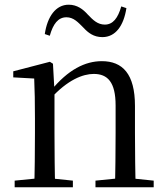

<svg xmlns="http://www.w3.org/2000/svg" viewBox="-20 -788 701 808"><path d="M41.7 0H286.7V-27.8L182.8 -38.6H150.4L41.7 -27.8ZM123.9 0H212.3C210.3 -48.6 209.3 -160.9 209.3 -228.5V-403.1L202.9 -519.8L189.9 -528L35.8 -487.9V-462.4L123.9 -457.5C126.1 -407.9 127.1 -357.6 127.1 -289.4V-228.5C127.1 -160.9 126.1 -48.6 123.9 0ZM381.8 0H626.8V-27.8L522.3 -38.6H489.3L381.8 -27.8ZM463.5 0H551.2C549.2 -48.6 548 -158.7 548 -228.5V-342.4C548 -477.3 495.6 -530.6 408.5 -530.6C338.5 -530.6 266.6 -495.3 193.8 -406H183.7L192.2 -372.4C264.6 -452.6 329.3 -476.9 374.6 -476.9C432.7 -476.9 466.5 -442.6 466.5 -344.3V-228.5C466.5 -158.7 465.5 -48.6 463.5 0ZM168.5 -644.7 189.5 -637.5C203.5 -687.4 224.6 -715.3 259.6 -715.3C290.2 -715.3 308.9 -693.7 331.5 -671.2C350.9 -650.2 374.1 -631.8 410.9 -631.8C466.2 -631.8 500.6 -679.7 512 -753.8L490.3 -761C476.3 -711.7 455.3 -684.5 421.1 -684.5C391.2 -684.5 371.8 -703.2 349.1 -727.1C329.7 -748.9 304.7 -768.2 269.1 -768.2C214.6 -768.2 179.3 -718.3 168.5 -644.7Z"/></svg>

Font: Source Han Serif TW VF
Style: Regular
Weight: 250
Designer: Ryoko NISHIZUKA 西塚涼子 (kana & ideographs); Frank Grießhammer (Latin, Greek & Cyrillic); Wenlong ZHANG 张文龙 (bopomofo); San
Foundry: Adobe
Version: Version 2.002;hotconv 1.1.0;makeotfexe 2.6.0